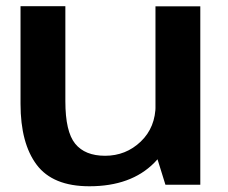

<svg xmlns="http://www.w3.org/2000/svg" viewBox="-20 -612 755 636"><path d="M528 0H643.5V-591H495V-106ZM196.5 -591.5H48V-268Q48 -137.5 101.5 -66.2Q155 5 276 5Q414 5 491.2 -73Q568.5 -151 568.5 -227L495.5 -265.5Q495.5 -190 446.2 -143Q397 -96 328 -96Q261.5 -96 229 -136Q196.5 -176 196.5 -276.5Z"/></svg>

Font: Anybody SemiExpanded SemiBold
Style: Regular
Weight: 600
Width: 6
Designer: Tyler Finck
Foundry: Etcetera Type Company
Version: Version 1.113;gftools[0.9.25]